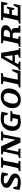

<svg xmlns="http://www.w3.org/2000/svg" viewBox="2316 -2896 590 5262"><g transform="rotate(-90 2611.0 -265.0)"><path d="M438 -347 421 -442Q388 -450 352.5 -454Q317 -458 281 -458Q262 -458 245 -457Q214 -438 214 -408Q214 -387 233.5 -370Q253 -353 284 -337Q315 -321 350 -303.5Q385 -286 416.5 -265Q448 -244 467.5 -216Q487 -188 487 -151Q487 -104 455.5 -68Q424 -32 368.5 -11Q313 10 240 10Q195 10 142 0.5Q89 -9 34 -27L65 -192H115L133 -91Q207 -71 288 -71Q312 -71 338 -73Q369 -96 369 -125Q369 -146 349 -162.5Q329 -179 298 -194.5Q267 -210 232 -227Q197 -244 166 -265Q135 -286 115 -314.5Q95 -343 95 -380Q95 -428 125.5 -463.5Q156 -499 211 -519Q266 -539 339 -539Q387 -539 433.5 -531Q480 -523 520 -509L488 -347Z M544 0 551 -40Q573 -47 594 -53.5Q615 -60 636 -63L725 -465L641 -486L649 -530H933L925 -490Q902 -482 883 -476.5Q864 -471 842 -467L761 -61L836 -45L827 0Z M1397 -530H1646L1639 -490Q1620 -483 1602.5 -477.5Q1585 -472 1557 -467L1462 0H1332L1151 -398L1083 -61L1176 -45L1167 0H910L917 -40Q938 -47 957.5 -53Q977 -59 998 -63L1087 -465L1005 -486L1014 -530H1232L1412 -137L1471 -469L1388 -486Z M1902 9Q1656 9 1656 -222Q1656 -318 1698.5 -389.5Q1741 -461 1818.5 -500.5Q1896 -540 2000 -540Q2033 -540 2082.5 -535Q2132 -530 2180 -519L2146 -350H2098L2081 -442Q2053 -448 2025 -451Q1997 -454 1968 -454Q1915 -454 1865 -442Q1839 -412 1819.5 -371.5Q1800 -331 1789 -287Q1778 -243 1778 -204Q1778 -68 1921 -68Q1947 -68 1979 -74L2006 -211L1911 -231L1918 -275H2199L2195 -233Q2182 -228 2167 -223.5Q2152 -219 2123 -212L2086 -17Q2026 -3 1982.5 3Q1939 9 1902 9Z M2506 10Q2402 10 2340 -50Q2278 -110 2278 -213Q2278 -306 2319 -380Q2360 -454 2430.5 -496.5Q2501 -539 2590 -539Q2694 -539 2756 -480Q2818 -421 2818 -318Q2818 -222 2778 -148Q2738 -74 2667.5 -32Q2597 10 2506 10ZM2511 -66Q2560 -66 2600 -96.5Q2640 -127 2663 -183Q2671 -203 2678 -232Q2685 -261 2689 -289.5Q2693 -318 2693 -336Q2693 -395 2662.5 -427Q2632 -459 2575 -459Q2533 -459 2487 -440Q2448 -387 2425.5 -321Q2403 -255 2403 -192Q2403 -133 2431.5 -99.5Q2460 -66 2511 -66Z M3297 -224H3345L3300 0H2839L2846 -40Q2868 -47 2889 -53.5Q2910 -60 2931 -63L3020 -465L2936 -486L2944 -530H3246L3238 -490Q3211 -483 3187.5 -477Q3164 -471 3137 -467L3058 -74H3228Z M3875 -56Q3902 -48 3924 -39L3919 0H3656L3664 -40L3747 -62L3735 -153H3532L3481 -61Q3501 -56 3518.5 -52Q3536 -48 3559 -39L3554 0H3321L3328 -40L3390 -66L3657 -530H3792ZM3567 -218H3726L3695 -450Z M3955 0 3963 -40Q3990 -53 4048 -63L4137 -465L4053 -486L4061 -530H4383Q4460 -530 4506 -497Q4552 -464 4552 -409Q4552 -355 4507 -311.5Q4462 -268 4392 -251Q4439 -240 4456.5 -212.5Q4474 -185 4474 -137V-62L4545 -45L4536 0H4345L4350 -143Q4351 -181 4338 -197.5Q4325 -214 4284 -214H4204L4173 -61L4249 -45L4240 0ZM4343 -456H4252L4218 -287H4339Q4422 -327 4422 -387Q4422 -420 4401.5 -438Q4381 -456 4343 -456Z M4590 0 4597 -39Q4619 -46 4640 -52Q4661 -58 4682 -62L4771 -466L4687 -488L4695 -530H5196L5162 -359H5117L5102 -458H4883L4854 -306H4979L5018 -369H5060L5020 -169H4979L4965 -234H4839L4806 -73H5031L5090 -186H5135L5098 0Z"/></g></svg>

Font: Piazzolla SC SemiBold
Style: Italic
Weight: 600
Italic angle: -11.3°
Designer: Juan Pablo del Peral
Foundry: Huerta Tipografica
Version: Version 1.330